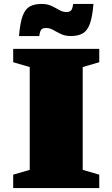

<svg xmlns="http://www.w3.org/2000/svg" viewBox="-20 -955 571 975"><path d="M484 -68V0H47V-68L131 -92.5V-614.5L47 -639V-707H484V-639L400 -614.5V-92.5ZM454.5 -935Q449 -867.5 435.8 -832.5Q422.5 -797.5 399 -784.8Q375.5 -772 339.5 -772Q311 -772 289.5 -782.2Q268 -792.5 250.2 -802.8Q232.5 -813 214.5 -813Q197 -813 189.8 -804.8Q182.5 -796.5 179.5 -772H76.5Q82 -839.5 95.2 -874.8Q108.5 -910 132 -922.5Q155.5 -935 191.5 -935Q220.5 -935 241.8 -924.8Q263 -914.5 280.8 -904.2Q298.5 -894 316.5 -894Q334 -894 341.2 -902.2Q348.5 -910.5 351.5 -935Z"/></svg>

Font: Newsreader Caption ExtraBold
Style: Regular
Weight: 800
Designer: Hugues Gentile
Foundry: Production Type
Version: Version 1.001